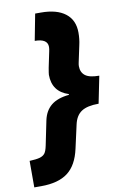

<svg xmlns="http://www.w3.org/2000/svg" viewBox="-156 -767 616 979"><g transform="rotate(-10 152.5 -278.0)"><path d="M-23.9 158.2H-60.1V21Q-24.4 19.5 -6.8 14.4Q10.7 9.3 19.5 -2Q28.3 -13.2 34.2 -42L60.1 -168Q70.3 -216.3 103 -243.2Q135.7 -270 195.8 -275.9V-279.8Q112.8 -306.6 112.8 -394Q112.8 -399.9 118.2 -430.2L134.8 -509.8Q138.2 -523.9 138.2 -534.2Q138.2 -577.1 71.8 -577.1L98.1 -713.9H127.9Q210 -713.9 254.4 -679.4Q298.8 -645 298.8 -580.1Q298.8 -546.4 292 -517.1L273.9 -432.1Q271 -419.4 271 -411.1Q271 -378.9 292.7 -362.1Q314.5 -345.2 365.2 -345.2L336.9 -205.1Q277.8 -205.1 247.8 -185.3Q217.8 -165.5 208 -120.1L181.2 0Q163.1 83.5 114 120.8Q64.9 158.2 -23.9 158.2Z"/></g></svg>

Font: TypoPRO Open Sans
Style: Italic
Weight: 800
Italic angle: -12°
Foundry: Ascender Corporation
Version: Version 1.10